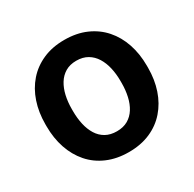

<svg xmlns="http://www.w3.org/2000/svg" viewBox="-126 -670 819 812"><g transform="rotate(-30 283.0 -264.0)"><path d="M35.2 -258.8V-269Q35.2 -327.1 51.8 -376.2Q68.4 -425.3 100.1 -461.4Q131.8 -497.6 177.7 -517.8Q223.6 -538.1 282.2 -538.1Q341.8 -538.1 387.9 -517.8Q434.1 -497.6 465.8 -461.4Q497.6 -425.3 514.2 -376.2Q530.8 -327.1 530.8 -269V-258.8Q530.8 -201.2 514.2 -152.1Q497.6 -103 465.8 -66.7Q434.1 -30.3 388.2 -10.3Q342.3 9.8 283.2 9.8Q224.6 9.8 178.2 -10.3Q131.8 -30.3 100.1 -66.7Q68.4 -103 51.8 -152.1Q35.2 -201.2 35.2 -258.8ZM164.1 -269V-258.8Q164.1 -224.1 170.9 -193.8Q177.7 -163.6 191.9 -140.6Q206.1 -117.7 228.8 -104.7Q251.5 -91.8 283.2 -91.8Q314.5 -91.8 336.9 -104.7Q359.4 -117.7 373.8 -140.6Q388.2 -163.6 395 -193.8Q401.9 -224.1 401.9 -258.8V-269Q401.9 -303.2 395 -333.3Q388.2 -363.3 373.8 -386.5Q359.4 -409.7 336.7 -423.1Q314 -436.5 282.2 -436.5Q251 -436.5 228.5 -423.1Q206.1 -409.7 191.9 -386.5Q177.7 -363.3 170.9 -333.3Q164.1 -303.2 164.1 -269Z"/></g></svg>

Font: Roboto SemiBold
Style: Regular
Weight: 600
Designer: Christian Robertson
Foundry: Google
Version: Version 3.009; 2024